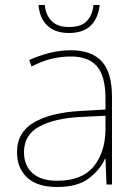

<svg xmlns="http://www.w3.org/2000/svg" viewBox="-20 -738 551 768"><path d="M264 -537Q346 -537 387 -492.5Q428 -448 428 -350V0H406L402 -103H400Q379 -57 334 -23.5Q289 10 208 10Q129 10 88.5 -28Q48 -66 48 -129Q48 -208 114.5 -247.5Q181 -287 299 -294L402 -300V-343Q402 -433 368 -472.5Q334 -512 264 -512Q224 -512 186.5 -503Q149 -494 106 -472L97 -498Q137 -516 178.5 -526.5Q220 -537 264 -537ZM301 -270Q199 -265 137.5 -232Q76 -199 76 -129Q76 -76 110 -45.5Q144 -15 208 -15Q308 -15 354.5 -72Q401 -129 402 -220V-275ZM379 -718Q365 -606 256 -606Q202 -606 170.5 -634.5Q139 -663 134 -718H159Q163 -678 186.5 -654Q210 -630 256 -630Q305 -630 327.5 -654Q350 -678 354 -718Z"/></svg>

Font: Noto Sans Devanagari Thin
Style: Regular
Weight: 100
Designer: Jelle Bosma - Monotype Design Team
Foundry: Monotype Imaging Inc.
Version: Version 2.004; ttfautohint (v1.8.4.7-5d5b)